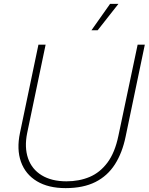

<svg xmlns="http://www.w3.org/2000/svg" viewBox="-20 -959 766 989"><path d="M318 10Q229 10 170 -25.5Q111 -61 88 -125.5Q65 -190 83 -275L178 -729H215L120 -274Q105 -200 124.5 -143.5Q144 -87 195 -56Q246 -25 322 -25Q388 -25 441.5 -47.5Q495 -70 533.5 -121.5Q572 -173 590 -260L689 -729H726L627 -255Q610 -172 572 -112.5Q534 -53 471.5 -21.5Q409 10 318 10ZM451 -803 547 -939H590L483 -803Z"/></svg>

Font: Mona Sans
Style: Italic
Weight: 200
Italic angle: -11.6951°
Designer: Deni Anggara
Foundry: GitHub
Version: Version 2.000